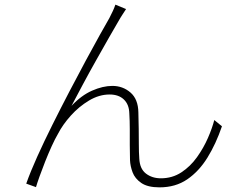

<svg xmlns="http://www.w3.org/2000/svg" viewBox="-20 -781 1040 827"><path d="M523 -742Q518 -734 509 -720.5Q500 -707 491 -691Q476 -666 450.5 -621Q425 -576 394.5 -522Q364 -468 336 -415.5Q308 -363 288 -325Q330 -370 376.5 -390.5Q423 -411 464 -411Q509 -411 542 -382.5Q575 -354 576 -297Q577 -262 577.5 -226.5Q578 -191 578 -158Q578 -125 580 -98Q582 -54 608.5 -33.5Q635 -13 673 -13Q722 -13 761 -38.5Q800 -64 828.5 -104Q857 -144 875.5 -186.5Q894 -229 903 -264L936 -237Q910 -161 873.5 -102Q837 -43 786.5 -8.5Q736 26 667 26Q616 26 588.5 7Q561 -12 551 -39Q541 -66 540 -91Q539 -122 539 -156Q539 -190 539 -225Q539 -260 537 -293Q536 -331 513.5 -352.5Q491 -374 452 -374Q407 -374 363.5 -348Q320 -322 285 -283Q250 -244 230 -205Q217 -183 202.5 -151Q188 -119 174.5 -85Q161 -51 150.5 -21.5Q140 8 135 25L93 10Q111 -41 140.5 -106.5Q170 -172 206 -244Q242 -316 279 -387Q316 -458 350 -521Q384 -584 410.5 -631.5Q437 -679 451 -703Q459 -719 465.5 -732.5Q472 -746 477 -761Z"/></svg>

Font: Noto Sans KR ExtraLight
Style: Regular
Weight: 250
Designer: Ryoko NISHIZUKA  (kana, bopomofo & ideographs); Paul D. Hunt (Latin, Greek & Cyrillic); Sandoll Communications , Soo-you
Foundry: Adobe
Version: Version 2.004-H2;hotconv 1.0.118;makeotfexe 2.5.65603